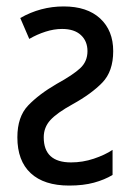

<svg xmlns="http://www.w3.org/2000/svg" viewBox="-20 -567 407 597"><path d="M178 -547Q251 -547 291.5 -509.5Q332 -472 332 -408Q332 -345 298 -310Q264 -275 206 -243Q157 -216 136.5 -193.5Q116 -171 116 -140Q116 -62 201 -62Q237 -62 271.5 -73.5Q306 -85 330 -101V-23Q305 -8 272 1Q239 10 195 10Q117 10 75.5 -28.5Q34 -67 34 -140Q34 -204 67.5 -239Q101 -274 156 -306Q207 -334 229.5 -355Q252 -376 252 -408Q252 -439 231.5 -458Q211 -477 173 -477Q148 -477 121.5 -468.5Q95 -460 71 -446L43 -511Q106 -547 178 -547Z"/></svg>

Font: Avrile Sans Condensed
Style: Regular
Weight: 400
Width: 3
Designer: Monotype Design Team
Foundry: Monotype Imaging Inc.
Version: Version 2.001;September 10, 2019;FontCreator 11.5.0.2425 64-